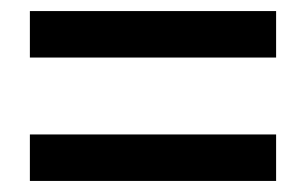

<svg xmlns="http://www.w3.org/2000/svg" viewBox="-20 -504 553 347"><path d="M34 -400V-484H479V-400ZM34 -177V-261H479V-177Z"/></svg>

Font: Giro Sans Semibold
Style: Regular
Weight: 600
Designer: Paul D. Hunt
Foundry: Adobe Systems Incorporated
Version: Version 1.000;PS 1.0;hotconv 1.0.88;makeotf.lib2.5.647800